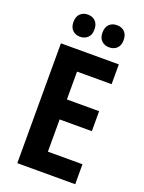

<svg xmlns="http://www.w3.org/2000/svg" viewBox="-168 -996 809 1075"><g transform="rotate(20 236.5 -458.5)"><path d="M421 0H76V-714H421V-596H215V-430H407V-311H215V-119H421ZM101 -850Q101 -883 118.5 -900Q136 -917 163 -917Q191 -917 208.5 -900Q226 -883 226 -850Q226 -819 208.5 -802Q191 -785 163 -785Q136 -785 118.5 -802Q101 -819 101 -850ZM274 -850Q274 -883 291.5 -900Q309 -917 337 -917Q365 -917 382.5 -900Q400 -883 400 -850Q400 -819 382.5 -802Q365 -785 337 -785Q309 -785 291.5 -802Q274 -819 274 -850Z"/></g></svg>

Font: Noto Sans Gurmukhi Condensed
Style: Bold
Weight: 700
Width: 3
Designer: Jelle Bosma - Monotype Design Team
Foundry: Monotype Imaging Inc.
Version: Version 2.004; ttfautohint (v1.8.4.7-5d5b)